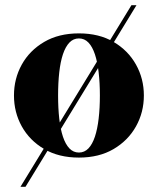

<svg xmlns="http://www.w3.org/2000/svg" viewBox="-20 -599 610 742"><path d="M59 123 488 -579H507.5L78.5 123ZM285 10Q207 10 150.8 -23Q94.5 -56 64.2 -110.5Q34 -165 34 -230Q34 -295 64.2 -349.5Q94.5 -404 150.8 -437Q207 -470 285 -470Q363 -470 419 -437Q475 -404 505.5 -349.5Q536 -295 536 -230Q536 -165 505.5 -110.5Q475 -56 419 -23Q363 10 285 10ZM285 -9.5Q306.5 -9.5 321.8 -25.5Q337 -41.5 346.8 -70.8Q356.5 -100 361.2 -140.5Q366 -181 366 -230Q366 -279 361.2 -319.5Q356.5 -360 346.8 -389.2Q337 -418.5 321.8 -434.5Q306.5 -450.5 285 -450.5Q263.5 -450.5 248.2 -434.5Q233 -418.5 223.2 -389.2Q213.5 -360 209 -319.5Q204.5 -279 204.5 -230Q204.5 -181 209 -140.5Q213.5 -100 223.2 -70.8Q233 -41.5 248.2 -25.5Q263.5 -9.5 285 -9.5Z"/></svg>

Font: Bodoni Moda ExtraBold
Style: Regular
Weight: 800
Version: Version 2.005